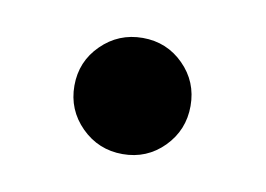

<svg xmlns="http://www.w3.org/2000/svg" viewBox="-33 -458 312 225"><g transform="rotate(10 122.5 -346.0)"><path d="M122.6 -276.4Q93.8 -276.4 73.5 -296.6Q53.2 -316.9 53.2 -345.7Q53.2 -374.5 73.5 -394.5Q93.8 -414.6 122.6 -414.6Q151.4 -414.6 171.4 -394.5Q191.4 -374.5 191.4 -345.7Q191.4 -316.9 171.4 -296.6Q151.4 -276.4 122.6 -276.4Z"/></g></svg>

Font: Inter 28pt Medium
Style: Regular
Weight: 500
Designer: Rasmus Andersson
Foundry: rsms
Version: Version 4.001;git-66647c0bb